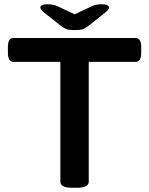

<svg xmlns="http://www.w3.org/2000/svg" viewBox="-20 -878 699 900"><path d="M316 2Q263 2 263 -27V-588H43Q17 -588 17 -631V-657Q17 -700 43 -700H615Q642 -700 642 -657V-631Q642 -588 615 -588H396V-27Q396 2 344 2ZM456 -858Q477 -858 484 -853Q491 -848 491 -843Q491 -839 488 -834Q485 -829 473 -819L395 -757Q381 -746 369 -741.5Q357 -737 330 -737Q302 -737 290 -742Q278 -747 264 -758L187 -819Q175 -829 172 -834Q169 -839 169 -843Q169 -848 176 -853Q183 -858 204 -858Q230 -858 249 -849L330 -811L413 -850Q430 -858 456 -858Z"/></svg>

Font: Asap Expanded SemiBold
Style: Regular
Weight: 600
Width: 7
Designer: Pablo Cosgaya
Foundry: Omnibus-Type
Version: Version 3.001; ttfautohint (v1.8.4.7-5d5b)